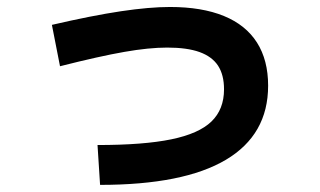

<svg xmlns="http://www.w3.org/2000/svg" viewBox="-20 -545 904 542"><path d="M612.4 -292.8Q612.4 -333.7 595.5 -359.6Q578.5 -385.4 543.2 -398.1Q507.9 -410.7 452 -410.7Q400.4 -410.7 330.9 -398.5Q261.4 -386.4 149.4 -358L126.5 -474.8Q239.6 -501 320.9 -513.2Q402.2 -525.3 459.8 -525.3Q550 -525.3 612 -499.9Q673.9 -474.5 705.4 -424.9Q736.9 -375.2 736.9 -303.1Q736.9 -164.7 617.6 -93.9Q498.2 -23.1 262.5 -23.1L255.3 -135.6Q385.6 -135.6 463.5 -151.7Q541.4 -167.7 576.9 -202Q612.4 -236.3 612.4 -292.8Z"/></svg>

Font: Pretendard GOV Variable
Style: Regular
Weight: 400
Designer: Base glyphs from Inter by Rasmus Andersson; Hangul glyphs from Noto Sans CJK(Source Han Sans) by Jang Soo-young and Kang
Foundry: Kil Hyung-jin
Version: Version 1.307;Glyphs 3.2 (3192)